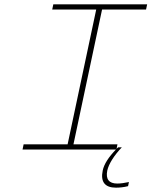

<svg xmlns="http://www.w3.org/2000/svg" viewBox="-20 -690 699 886"><path d="M659 -670H226L221 -646H424L292 -24H89L84 0H515C482 34 460 67 454 97C443 149 464 176 515 176C532 176 552 174 571 169L575 150C557 154 537 157 521 157C483 157 467 137 475 97C482 66 506 28 542 -10H525C522 -8 520 -5 518 -3L522 -24H319L451 -646H654Z"/></svg>

Font: LT Wave Mono Thin
Style: Italic
Weight: 100
Designer: Daniel Lyons
Version: Version 2.5 (Glyphs App)